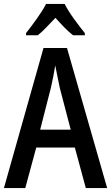

<svg xmlns="http://www.w3.org/2000/svg" viewBox="-20 -960 567 980"><path d="M418 0 362 -207H165L109 0H0L202 -715H322L527 0ZM285 -512Q280 -538 273 -570.5Q266 -603 262 -626Q258 -600 252 -569.5Q246 -539 240 -513L185 -298H341ZM310 -940Q327 -906 357 -864.5Q387 -823 413 -791V-780H353Q331 -797 308.5 -820Q286 -843 263 -869Q238 -843 215.5 -819.5Q193 -796 173 -780H113V-791Q139 -824 169 -866Q199 -908 215 -940Z"/></svg>

Font: Noto Sans Hebrew Condensed Medium
Style: Regular
Weight: 500
Width: 3
Designer: Monotype Design Team
Foundry: Monotype Imaging Inc.
Version: Version 2.004; ttfautohint (v1.8.4.7-5d5b)